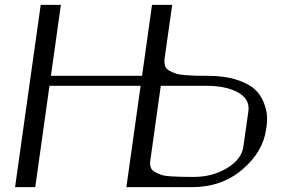

<svg xmlns="http://www.w3.org/2000/svg" viewBox="-20 -770 1165 790"><path d="M605.5 -750H688.5Q688.5 -750 657.2 -528.3Q655.3 -511.7 659.2 -499Q663.1 -486.3 676.8 -479Q690.4 -471.7 703.6 -467.3Q716.8 -462.9 742.2 -460.9Q767.6 -459 785.2 -458.5Q802.7 -458 835 -458Q903.3 -458 952.1 -442.4Q1001 -426.8 1026.4 -404.3Q1051.8 -381.8 1064.5 -350.1Q1077.1 -318.4 1078.6 -293Q1080.1 -267.6 1075.2 -239.3Q1062.5 -145.5 977.5 -72.8Q892.6 0 770.5 0H583H500L558.6 -417H183.6L125 0H42L147.5 -750H230.5L189.5 -458H564.5ZM641.6 -417 598.6 -110.4Q595.7 -93.8 600.1 -81.5Q604.5 -69.3 618.2 -62Q631.8 -54.7 644.5 -50.3Q657.2 -45.9 683.1 -44.4Q709 -43 725.6 -42.5Q742.2 -42 776.4 -42Q854.5 -42 914.6 -78.6Q974.6 -115.2 981.4 -167L1002 -312.5Q1008.8 -362.3 959.5 -389.6Q910.2 -417 829.1 -417Z"/></svg>

Font: okolaks
Style: RegularItalic
Weight: 500
Italic angle: -8°
Version: Version 000.6.0